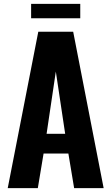

<svg xmlns="http://www.w3.org/2000/svg" viewBox="-20 -974 577 994"><path d="M141.1 -879.4V-954.1H395.5V-879.4ZM221.2 -281.2H317.4L269 -603.5ZM20 0 178.2 -809.6H358.9L516.6 0H363.8L334 -179.2H205.6L175.8 0Z"/></svg>

Font: Oswald
Style: DemiBold
Weight: 600
Designer: Vernon Adams
Foundry: Vernon Adams
Version: 3.0; ttfautohint (v0.95) -l 8 -r 50 -G 200 -x 0 -w "G" -W -c